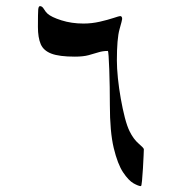

<svg xmlns="http://www.w3.org/2000/svg" viewBox="-20 -535 607 640"><path d="M459.5 -37.6Q459.5 -35.6 458.7 -16.6Q458 2.4 456.5 26.1Q455.1 49.8 453.4 67.6Q451.7 85.4 449.7 85.4Q441.9 85.4 425.3 76.2Q408.7 66.9 390.4 39.6Q372.1 12.2 359.1 -41.7Q346.2 -95.7 346.2 -185.5Q346.2 -213.9 345.7 -245.1Q345.2 -276.4 344.2 -303.7Q343.3 -331.1 342 -348.1Q340.8 -365.2 339.4 -365.2Q322.8 -365.2 308.1 -360.6Q293.5 -356 275.4 -351.1Q257.3 -346.2 229.5 -346.2Q177.7 -346.2 151.4 -356.2Q125 -366.2 115.7 -387.9Q106.4 -409.7 106.4 -445.3Q106.4 -491.7 107.4 -503.2Q108.4 -514.6 113.3 -514.6Q120.6 -514.6 126.2 -505.1Q131.8 -495.6 138.2 -489.7Q150.9 -478 184.6 -467.3Q218.3 -456.5 258.3 -456.5Q285.6 -456.5 312.5 -462.6Q339.4 -468.8 358.4 -475.1Q377.4 -481.4 380.4 -481.4Q387.2 -481.4 387.2 -471.7Q387.2 -468.3 378.4 -437.3Q369.6 -406.2 369.6 -333.5Q369.6 -308.1 373 -274.4Q376.5 -240.7 382.6 -206.3Q388.7 -171.9 396.2 -142.8Q403.8 -113.8 412.1 -97.2Q424.8 -71.3 442.1 -56.4Q459.5 -41.5 459.5 -37.6Z"/></svg>

Font: Scheherazade New Rohingya
Style: Regular
Weight: 400
Designer: SIL International
Foundry: SIL International
Version: Version 3.000 ; LngRng